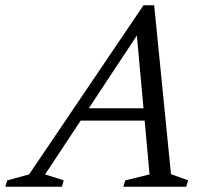

<svg xmlns="http://www.w3.org/2000/svg" viewBox="-86 -706 783 726"><path d="M187.5 -250 203 -296.5H522L506 -250ZM560.5 -47.5 625.5 -24 618 0H380.5L387.5 -24L479.5 -46.5L428 -609.5H456.5L84.5 -46.5L155 -24L148 0H-66L-58.5 -24L24 -46.5L456.5 -686H497Z"/></svg>

Font: Newsreader 16pt 16pt
Style: Italic
Weight: 400
Italic angle: -17°
Version: Version 1.003